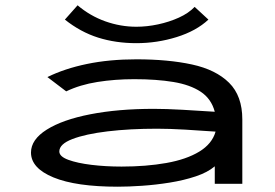

<svg xmlns="http://www.w3.org/2000/svg" viewBox="-20 -694 1040 725"><path d="M425 11Q267 11 182 -24Q97 -59 97 -118Q97 -167 156.5 -204.5Q216 -242 321 -262.5Q426 -283 561 -283Q606 -283 669 -279.5Q732 -276 791 -272Q778 -321 738 -347.5Q698 -374 634.5 -384.5Q571 -395 487 -395Q414 -395 348 -384.5Q282 -374 230 -349L159 -403Q224 -435 308.5 -452.5Q393 -470 495 -470Q615 -470 705 -450.5Q795 -431 845 -381.5Q895 -332 895 -243V0H791V-66Q764 -43 719 -28Q674 -13 621 -4.5Q568 4 516.5 7.5Q465 11 425 11ZM204 -122Q204 -103 238 -90.5Q272 -78 325.5 -71.5Q379 -65 439 -65Q532 -65 608 -78.5Q684 -92 732.5 -121.5Q781 -151 794 -197Q741 -201 679.5 -204.5Q618 -208 573 -208Q470 -208 386.5 -198Q303 -188 253.5 -169Q204 -150 204 -122ZM715 -668 767 -620Q721 -577 647 -554Q573 -531 495 -531Q417 -531 350.5 -552Q284 -573 225 -620L273 -674Q320 -634 377.5 -613.5Q435 -593 495 -593Q535 -593 577 -602Q619 -611 655.5 -627.5Q692 -644 715 -668Z"/></svg>

Font: Inconsolata UltraExpanded Medium
Style: Regular
Weight: 500
Width: 9
Monospace: yes
Designer: Raph Levien, Cyreal, Brenton Simpson
Foundry: Raph Levien, Cyreal, Google
Version: Version 3.001; ttfautohint (v1.8.2.53-6de2)